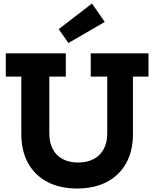

<svg xmlns="http://www.w3.org/2000/svg" viewBox="-20 -1063 879 1094"><path d="M497 -759H826V-626.5H737.5V-299.5Q737.5 -203 699 -133.5Q660.5 -64 589.2 -26.5Q518 11 419 11Q321 11 249.8 -26.5Q178.5 -64 140 -133.5Q101.5 -203 101.5 -299.5V-626.5H13V-759H355V-626.5H261V-303Q261 -250.5 280.5 -213.5Q300 -176.5 336.8 -156.8Q373.5 -137 425 -137Q477 -137 514 -156.8Q551 -176.5 571 -213.8Q591 -251 591 -303V-626.5H497ZM504 -1043 577 -938 370 -818 314.5 -897Z"/></svg>

Font: Hepta Slab ExtraLight
Style: Bold
Weight: 700
Version: Version 1.102